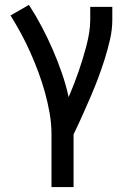

<svg xmlns="http://www.w3.org/2000/svg" viewBox="-20 -548 540 783"><path d="M190 215V0Q190 -43 182.5 -86Q175 -129 163.5 -170.5Q152 -212 137 -252.5Q122 -293 104.5 -332.5Q87 -372 66.5 -410Q46 -448 23 -485L98 -528Q126 -485 150 -439.5Q174 -394 194.5 -347Q215 -300 232 -251Q249 -202 260 -152Q271 -178 281 -203.5Q291 -229 300 -255Q309 -281 317 -307Q325 -333 332 -359.5Q339 -386 343.5 -413.5Q348 -441 348 -468V-520H438V-468Q438 -427 428.5 -386Q419 -345 406.5 -305.5Q394 -266 379.5 -227.5Q365 -189 348.5 -151Q332 -113 315 -75Q298 -37 280 0V215Z"/></svg>

Font: Iosevka Term Medium
Style: Regular
Weight: 500
Monospace: yes
Designer: Belleve Invis
Foundry: Belleve Invis
Version: Version 26.3.1